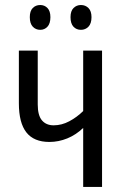

<svg xmlns="http://www.w3.org/2000/svg" viewBox="-20 -735 487 755"><path d="M128.4 -536.1V-324.2Q128.4 -281.2 145 -261.7Q161.6 -242.2 190.9 -242.2Q222.7 -242.2 252.4 -258.1Q282.2 -273.9 307.1 -298.3V-536.1H381.3V0H307.1V-231.9Q279.3 -205.1 244.9 -190.9Q210.4 -176.8 174.3 -176.8Q113.3 -176.8 83.7 -214.4Q54.2 -252 54.2 -328.6V-536.1ZM97.2 -667.5Q97.2 -691.9 108.9 -703.6Q120.6 -715.3 138.2 -715.3Q155.3 -715.3 166.7 -703.4Q178.2 -691.4 178.2 -667.5Q178.2 -642.6 166.7 -630.1Q155.3 -617.7 138.2 -617.7Q120.6 -617.7 108.9 -630.1Q97.2 -642.6 97.2 -667.5ZM257.3 -667.5Q257.3 -691.9 269.3 -703.6Q281.2 -715.3 298.3 -715.3Q315.9 -715.3 327.9 -703.4Q339.8 -691.4 339.8 -667.5Q339.8 -642.6 327.9 -630.1Q315.9 -617.7 298.3 -617.7Q280.3 -617.7 268.8 -630.1Q257.3 -642.6 257.3 -667.5Z"/></svg>

Font: Open Sans Condensed
Style: Regular
Weight: 400
Width: 3
Designer: Monotype Design Team
Foundry: Monotype Imaging Inc.
Version: Version 3.000